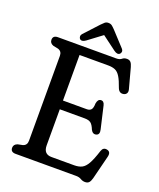

<svg xmlns="http://www.w3.org/2000/svg" viewBox="-160 -971 895 1083"><g transform="rotate(20 287.0 -429.5)"><path d="M31 -674Q31 -700 61 -700H409.5Q431 -700 441.5 -709.2Q452 -718.5 469 -718.5Q483.5 -718.5 491.5 -709.8Q499.5 -701 504.5 -682.5L537.5 -560Q541 -545.5 535.5 -536.8Q530 -528 519 -525.5Q493 -520 482 -547.5Q467.5 -589.5 454.2 -611Q441 -632.5 424 -640Q407 -647.5 381 -647.5H209.5V-374H352.5Q369.5 -374 378.2 -383.8Q387 -393.5 387.5 -421.5Q392 -448 409.5 -449.5Q428.5 -451 434 -427L465 -293Q472 -264 452 -258Q431.5 -252 419.5 -274.5Q408.5 -302.5 395.8 -312Q383 -321.5 358 -321.5H209.5V-105.5Q209.5 -52.5 257.5 -52.5H394Q421 -52.5 439.5 -61.8Q458 -71 473.2 -98Q488.5 -125 505.5 -178.5Q514 -204 537.5 -199Q563 -194 555 -162L519.5 -20.5Q514.5 -2 506.5 6.8Q498.5 15.5 483 15.5Q468.5 15.5 455.8 7.8Q443 0 424.5 0H61Q31 0 31 -26Q31 -46.5 53.5 -54.5L83 -60.5Q107 -68 107 -95V-605Q107 -632 83 -639.5L53.5 -645.5Q31 -653.5 31 -674ZM421.5 -732.5Q408.5 -721 386.5 -737L301.5 -800.5L216.5 -737Q194.5 -721.5 182 -732.5Q177 -737 176.2 -746Q175.5 -755 183.5 -764L261.5 -848.5Q272 -859.5 280.2 -866.5Q288.5 -873.5 301 -873.5Q314.5 -873.5 323 -866.8Q331.5 -860 342.5 -848.5L420.5 -764Q429 -754.5 428 -746Q427 -737.5 421.5 -732.5Z"/></g></svg>

Font: Fraunces 144pt SuperSoft
Style: Regular
Weight: 400
Version: Version 1.000;[b76b70a41]